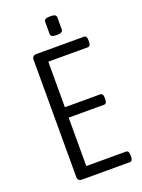

<svg xmlns="http://www.w3.org/2000/svg" viewBox="-160 -934 746 1006"><g transform="rotate(-20 213.0 -430.5)"><path d="M118 0Q93 0 93 -23V-677Q93 -700 118 -700H382Q398 -700 398 -677V-664Q398 -641 382 -641H162V-387H359Q375 -387 375 -364V-352Q375 -329 359 -329H162V-59H383Q399 -59 399 -36V-23Q399 0 383 0ZM252 -757Q233 -757 225.5 -761.5Q218 -766 218 -775V-843Q218 -851 225.5 -856Q233 -861 252 -861Q271 -861 278.5 -856.5Q286 -852 286 -843V-775Q286 -767 278.5 -762Q271 -757 252 -757Z"/></g></svg>

Font: Asap Condensed Light
Style: Regular
Weight: 300
Width: 3
Designer: Pablo Cosgaya
Foundry: Omnibus-Type
Version: Version 3.001; ttfautohint (v1.8.4.7-5d5b)